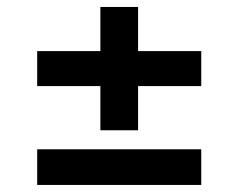

<svg xmlns="http://www.w3.org/2000/svg" viewBox="-20 -561 685 552"><path d="M86.9 -131.8H558.6V-29.3H86.9ZM86.9 -414.1H268.6V-541H377V-414.1H558.6V-313.5H377V-186.5H268.6V-313.5H86.9Z"/></svg>

Font: Pretendard Std SemiBold
Style: Regular
Weight: 600
Designer: Base glyphs from Inter by Rasmus Andersson; Hangeul glyphs from Noto Sans CJK(Source Han Sans) by Jang Soo-young and Kan
Foundry: Kil Hyung-jin
Version: Version 1.309